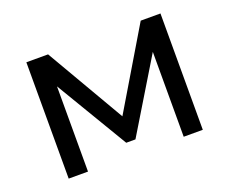

<svg xmlns="http://www.w3.org/2000/svg" viewBox="-92 -676 982 822"><g transform="rotate(-20 399.0 -265.0)"><path d="M93 0V-530H192L420 -138H380L614 -530H704V0H617V-422L633 -413L419 -60H377L162 -420L181 -424V0Z"/></g></svg>

Font: MOST Montserrat Medium
Style: Regular
Weight: 500
Designer: Julieta Ulanovsky
Foundry: Julieta Ulanovsky
Version: Version 8.000;March 11, 2024;FontCreator 15.0.0.2926 64-bit